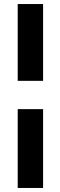

<svg xmlns="http://www.w3.org/2000/svg" viewBox="-20 -740 299 950"><path d="M67.6 -200H193.2V190H67.6ZM67.6 -720H193.2V-340H67.6Z"/></svg>

Font: Fixel Italic Variable 20240409 Display Thin
Style: Italic
Weight: 100
Italic angle: -10°
Designer: AlfaBravo + MacPaw
Foundry: Kyrylo Tkachov, Marchela Mozhyna, Serhii Makarenko, Maria Weinstein, Zakhar Kryvoshyya
Version: Version 1.211;Glyphs 3.2 (3225)